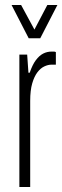

<svg xmlns="http://www.w3.org/2000/svg" viewBox="-20 -743 248 763"><path d="M57 0V-526H88L93 -454H98Q109 -486 122.5 -504Q136 -522 151.5 -530Q167 -538 185 -538Q190 -538 194 -538Q198 -538 202 -536V-486H184Q171 -486 156 -479Q141 -472 128.5 -455.5Q116 -439 108 -411.5Q100 -384 100 -342V0ZM26 -723H64L129 -603H105L168 -723H208L140 -591H94Z"/></svg>

Font: Archivo ExtraCondensed Thin
Style: Regular
Weight: 250
Width: 2
Designer: Hector Gatti
Foundry: Omnibus-Type
Version: Version 2.001